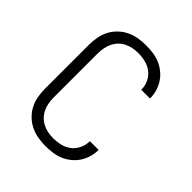

<svg xmlns="http://www.w3.org/2000/svg" viewBox="-206 -873 1012 1012"><g transform="rotate(45 300.0 -367.5)"><path d="M297 8Q269 8 240.5 3Q212 -2 186.5 -14.5Q161 -27 140 -47.5Q119 -68 106 -93.5Q93 -119 88 -147.5Q83 -176 83 -205V-530Q83 -559 88 -587.5Q93 -616 106 -641.5Q119 -667 140 -687.5Q161 -708 186.5 -720.5Q212 -733 240.5 -738Q269 -743 297 -743Q324 -743 350.5 -739.5Q377 -736 401 -726Q425 -716 446 -699Q467 -682 481.5 -660Q496 -638 503.5 -612Q511 -586 511 -560Q511 -560 511 -559.5Q511 -559 511 -559H446Q446 -559 446 -559.5Q446 -560 446 -560Q446 -587 434 -613Q422 -639 400.5 -655.5Q379 -672 352 -678.5Q325 -685 297 -685Q277 -685 257 -681Q237 -677 218.5 -667.5Q200 -658 186 -643Q172 -628 163.5 -609.5Q155 -591 151.5 -571Q148 -551 148 -530V-205Q148 -184 151.5 -164Q155 -144 163.5 -125.5Q172 -107 186 -92Q200 -77 218.5 -67.5Q237 -58 257 -54Q277 -50 297 -50Q325 -50 352 -56.5Q379 -63 400.5 -79.5Q422 -96 434 -122Q446 -148 446 -175Q446 -175 446 -175.5Q446 -176 446 -176H511Q511 -176 511 -175.5Q511 -175 511 -175Q511 -149 503.5 -123Q496 -97 481.5 -75Q467 -53 446 -36Q425 -19 401 -9Q377 1 350.5 4.5Q324 8 297 8Z"/></g></svg>

Font: Iosevka Aile Custom Light
Style: Regular
Weight: 300
Designer: Belleve Invis
Foundry: Belleve Invis
Version: Version 17.0.2; ttfautohint (v1.8.3)